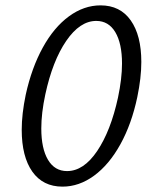

<svg xmlns="http://www.w3.org/2000/svg" viewBox="-20 -687 557 716"><path d="M61 -203Q61 -262 76 -334Q98 -434 139.5 -509.5Q181 -585 237 -626Q293 -667 355 -667Q428 -667 467.5 -611Q507 -555 507 -456Q507 -397 492 -325Q471 -225 429 -149Q387 -73 331 -32Q275 9 213 9Q140 9 100.5 -47Q61 -103 61 -203ZM420 -323Q435 -394 435 -450Q435 -525 410 -567Q385 -609 339 -609Q278 -609 227 -534.5Q176 -460 149 -335Q134 -265 134 -208Q134 -133 159 -91Q184 -49 230 -49Q292 -49 342.5 -124Q393 -199 420 -323Z"/></svg>

Font: LXGW Bright GB
Style: Italic
Weight: 400
Italic angle: -12°
Designer: Christian Thalmann (Catharsis Fonts)
Foundry: LXGW / Christian Thalmann (Catharsis Fonts) / Fontworks Inc.
Version: Version 5.510